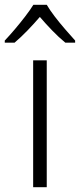

<svg xmlns="http://www.w3.org/2000/svg" viewBox="-51 -785 335 805"><path d="M145 0H88V-532H145ZM145 -765Q157 -744 178 -716.5Q199 -689 222.5 -662Q246 -635 264 -615V-606H223Q196 -628 168 -657Q140 -686 116 -714Q92 -686 64.5 -657.5Q37 -629 10 -606H-31V-615Q-12 -635 11 -662Q34 -689 55 -716.5Q76 -744 89 -765Z"/></svg>

Font: Noto Sans Cham Light
Style: Regular
Weight: 300
Version: Version 2.002